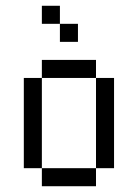

<svg xmlns="http://www.w3.org/2000/svg" viewBox="-20 -645 478 665"><path d="M312.5 -375H375V-62.5H312.5ZM125 -62.5H312.5V0H125ZM62.5 -375H125V-62.5H62.5ZM125 -437.5H312.5V-375H125ZM125 -625H187.5V-562.5H125ZM187.5 -562.5H250V-500H187.5Z"/></svg>

Font: Pixel Operator
Style: Regular
Weight: 400
Designer: Jayvee Enaguas (HarvettFox96)
Version: 2016.04.25